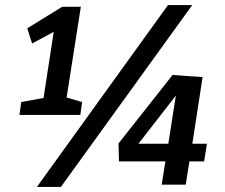

<svg xmlns="http://www.w3.org/2000/svg" viewBox="-20 -731 889 760"><path d="M241 -328 230 -349 305 -327 298 -276H57L64 -327L167 -346L150 -328L195 -620H221L107 -559L88 -619L226 -704H300ZM126 9 645 -711H741L221 9ZM638 -113 645 -92H451L449 -163L663 -434L782 -426L739 -147L719 -162H799L788 -92H706L733 -112L715 0H620ZM661 -162 643 -141 680 -378 695 -377 507 -135 499 -162Z"/></svg>

Font: Bitter Thin SemiBold
Style: Italic
Weight: 600
Italic angle: -9°
Version: Version 2.002